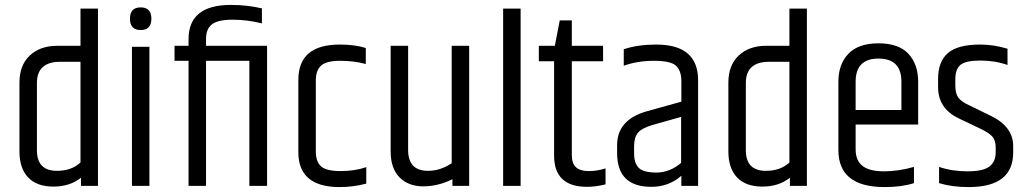

<svg xmlns="http://www.w3.org/2000/svg" viewBox="-20 -755 4164 780"><path d="M307 -504H225Q130 -504 130 -418V-145Q130 -61 211 -61Q271 -61 307 -95ZM307 -720H378V0H309V-33Q264 3 197 3Q130 3 94.5 -34Q59 -71 59 -140V-419Q59 -490 101 -529.5Q143 -569 213 -569H307Z M551.5 -633Q508 -633 508 -679Q508 -725 551.5 -725Q595 -725 595 -679Q595 -633 551.5 -633ZM516 -565H587V0H516Z M1065 -569V0H993V-508H817V0H746V-508H689V-569H746V-596Q746 -735 918 -735Q984 -735 1044 -721V-660Q984 -675 925 -675Q866 -675 841.5 -656.5Q817 -638 817 -597V-569Z M1192 -430Q1192 -574 1360 -574Q1422 -574 1466 -560V-495Q1418 -508 1362 -508Q1306 -508 1284.5 -488.5Q1263 -469 1263 -428V-140Q1263 -98 1284.5 -79Q1306 -60 1364 -60Q1422 -60 1468 -76V-9Q1414 5 1360 5Q1192 5 1192 -137Z M1719 -61Q1769 -61 1815 -92V-569H1886V0H1818V-27Q1760 2 1699.5 2Q1639 2 1603 -34.5Q1567 -71 1567 -140V-569H1638V-146Q1638 -61 1719 -61Z M2024 -720H2095V0H2024Z M2303 -672V-569H2430V-506H2303V-126Q2303 -91 2320 -75.5Q2337 -60 2372 -60Q2407 -60 2440 -71V-6Q2400 4 2365 4Q2231 4 2231 -123V-506H2169V-569H2234L2254 -672Z M2556 -162V-132Q2556 -92 2575 -73Q2594 -54 2647 -54Q2700 -54 2747 -93V-280L2633 -248Q2588 -235 2572 -216Q2556 -197 2556 -162ZM2646 -574Q2816 -574 2816 -429V0H2748V-41Q2697 4 2626 4Q2487 4 2487 -133V-165Q2487 -269 2608 -303L2748 -342V-429Q2747 -470 2725 -489Q2703 -508 2636.5 -508Q2570 -508 2514 -488V-555Q2571 -574 2646 -574Z M3187 -504H3105Q3010 -504 3010 -418V-145Q3010 -61 3091 -61Q3151 -61 3187 -95ZM3187 -720H3258V0H3189V-33Q3144 3 3077 3Q3010 3 2974.5 -34Q2939 -71 2939 -140V-419Q2939 -490 2981 -529.5Q3023 -569 3093 -569H3187Z M3386 -145V-423Q3386 -494 3426.5 -536.5Q3467 -579 3549 -579Q3631 -579 3670.5 -536.5Q3710 -494 3710 -423V-249H3456V-148Q3456 -103 3484 -81Q3512 -59 3571 -59Q3630 -59 3693 -77V-11Q3643 5 3574 5Q3386 5 3386 -145ZM3456 -308H3642V-423Q3642 -517 3549 -517Q3456 -517 3456 -423Z M3791 -435Q3791 -505 3831 -539.5Q3871 -574 3962 -574Q4018 -574 4073 -557V-491Q4023 -509 3963 -509Q3903 -509 3882 -491.5Q3861 -474 3861 -433V-407Q3861 -375 3873.5 -358Q3886 -341 3920 -326L4006 -284Q4096 -240 4096 -162V-135Q4096 5 3915 5Q3847 5 3795 -11V-77Q3847 -59 3910.5 -59Q3974 -59 3999.5 -78.5Q4025 -98 4025 -136V-156Q4025 -184 4012 -199.5Q3999 -215 3961 -233L3875 -274Q3791 -314 3791 -401Z"/></svg>

Font: Khand
Style: Regular
Weight: 400
Designer: Devanagari: Sanchit Sawaria, Jyotish Sonowal; Latin: Satya Rajpurohit
Foundry: Indian Type Foundry
Version: Version 1.100;PS 1.0;hotconv 1.0.78;makeotf.lib2.5.61930; tt